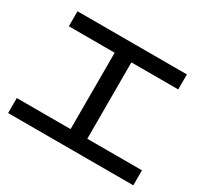

<svg xmlns="http://www.w3.org/2000/svg" viewBox="-148 -931 1196 1132"><g transform="rotate(30 450.0 -365.0)"><path d="M78.1 -727.1H822.8V-625H503.9V-105H876V-2.9H23.9V-105H390.1V-625H78.1Z"/></g></svg>

Font: BIZ UDPGothic
Style: Bold
Weight: 700
Designer: TypeBank Co., Ltd.
Foundry: Morisawa Inc.
Version: Version 1.051